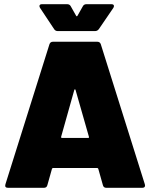

<svg xmlns="http://www.w3.org/2000/svg" viewBox="-20 -900 720 920"><path d="M473 -13 451 -91Q449 -95 446 -95H234Q231 -95 229 -91L207 -13Q204 0 190 0H19Q1 0 6 -17L217 -688Q221 -700 234 -700H446Q459 -700 463 -688L674 -17Q675 -15 675 -11Q675 0 661 0H490Q476 0 473 -13ZM277 -239H402Q408 -239 406 -245L342 -469Q341 -472 339 -472Q337 -472 336 -469L273 -245Q272 -239 277 -239ZM169 -871Q169 -880 182 -880H301Q314 -880 319 -870L345 -824Q348 -820 351 -824L377 -870Q382 -880 395 -880H513Q526 -880 526 -871Q526 -867 523 -862L454 -761Q447 -751 435 -751H257Q245 -751 239 -761L172 -862Q169 -867 169 -871Z"/></svg>

Font: Barlow Black
Style: Regular
Weight: 900
Designer: Jeremy Tribby
Foundry: Tribby Type
Version: Version 1.422